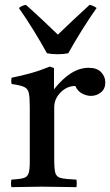

<svg xmlns="http://www.w3.org/2000/svg" viewBox="-20 -772 455 793"><path d="M27 1Q24 -15 27 -30Q61 -32 77 -36.5Q93 -41 98 -56Q103 -71 103 -104V-328Q103 -367 99.5 -386Q96 -405 80.5 -412.5Q65 -420 28 -425Q25 -439 28 -451Q68 -459 106 -469.5Q144 -480 186 -497L203 -491V-403Q273 -492 346 -492Q381 -492 398 -473.5Q415 -455 415 -432Q415 -405 397 -390.5Q379 -376 356 -376Q337 -376 318.5 -386Q300 -396 291 -417Q257 -417 230.5 -390.5Q204 -364 204 -329V-114Q204 -75 208.5 -58Q213 -41 232.5 -36.5Q252 -32 296 -30Q298 -16 296 1Q262 1 226 0Q190 -1 152 -1Q115 -1 86.5 0Q58 1 27 1ZM219 -629Q249 -658 282 -689Q315 -720 350 -752Q357 -751 364.5 -747.5Q372 -744 379 -739Q350 -698 317.5 -646Q285 -594 262 -552Q252 -550 241 -549Q230 -548 218 -548Q206 -548 195 -549Q184 -550 174 -552Q151 -594 119 -646Q87 -698 58 -739Q70 -749 87 -752Q123 -720 156 -689Q189 -658 219 -629Z"/></svg>

Font: Castoro
Style: Regular
Weight: 400
Designer: John Hudson
Foundry: Tiro Typeworks Ltd.
Version: Version 2.04